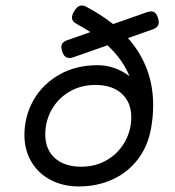

<svg xmlns="http://www.w3.org/2000/svg" viewBox="-20 -671 640 702"><path d="M393.6 -583 516.1 -626Q526.4 -629.4 532.2 -629.4Q541.5 -629.4 547.6 -623.5Q553.7 -617.7 557.6 -605.5Q560.5 -596.7 560.5 -589.4Q560.5 -571.3 538.1 -563.5L447.8 -531.7Q540 -427.7 540 -286.6Q540 -244.6 532.2 -201.2Q520.5 -135.7 483.6 -87.9Q446.8 -40 390.9 -14.6Q335 10.7 268.6 10.7Q210.4 10.7 165 -13.2Q119.6 -37.1 94.5 -79.8Q69.3 -122.6 69.3 -177.2Q69.3 -245.6 102.1 -304Q134.8 -362.3 195.8 -397.5Q256.8 -432.6 336.9 -432.6Q369.6 -432.6 399.4 -421.9Q429.2 -411.1 453.6 -392.1Q428.7 -453.6 373 -505.4L249 -461.9Q240.2 -459 233.9 -459Q214.8 -459 207.5 -482.4Q204.1 -493.7 204.1 -499Q204.1 -516.6 227.1 -524.4L310.5 -553.7Q280.8 -572.8 260.3 -583.5Q243.2 -592.3 243.2 -606.9Q243.2 -616.7 250.5 -628.9Q263.2 -650.9 278.8 -650.9Q287.6 -650.9 295.9 -646Q349.6 -617.7 393.6 -583ZM145.5 -179.2Q145.5 -125 180.4 -93.3Q215.3 -61.5 276.4 -61.5Q331.1 -61.5 372.8 -86.9Q414.6 -112.3 437.3 -153.8Q460 -195.3 460 -242.2Q460 -296.9 425 -328.6Q390.1 -360.4 329.1 -360.4Q275.9 -360.4 234.1 -335.9Q192.4 -311.5 168.9 -270Q145.5 -228.5 145.5 -179.2Z"/></svg>

Font: Courier Prime
Style: Italic
Weight: 400
Italic angle: -10°
Designer: Alan Dague-Greene
Foundry: Quote-Unquote Apps
Version: Version 3.018